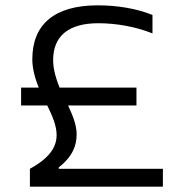

<svg xmlns="http://www.w3.org/2000/svg" viewBox="-20 -699 688 719"><path d="M491 -371H203C190 -404 179 -438 179 -474C179 -565 238 -612 348 -612C416 -612 488 -599 551 -574V-643C492 -667 419 -679 346 -679C184 -679 101 -608 101 -477C101 -440 112 -404 125 -371H59V-304H157C176 -265 192 -229 192 -193C192 -151 168 -108 92 -67V0H590V-67H200V-72C252 -113 267 -154 267 -196C267 -232 252 -267 235 -304H491Z"/></svg>

Font: LT Wave Text Light
Style: Regular
Weight: 300
Designer: Daniel Lyons
Version: Version 2.5 (Glyphs App)